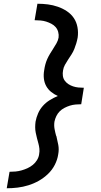

<svg xmlns="http://www.w3.org/2000/svg" viewBox="-20 -853 540 1026"><path d="M16 153 31 65Q47 65 63 63.5Q79 62 95 57.5Q111 53 126.5 46Q142 39 155.5 28Q169 17 178 2Q187 -13 189 -28Q192 -44 190.5 -58.5Q189 -73 185 -87Q181 -101 177.5 -115Q174 -129 171 -143.5Q168 -158 168 -173Q168 -188 170 -203Q174 -225 183.5 -247Q193 -269 209 -287Q225 -305 246 -318Q267 -331 289 -340Q269 -349 253 -362Q237 -375 227 -393Q217 -411 214.5 -433Q212 -455 216 -477Q218 -492 222 -507.5Q226 -523 232.5 -537.5Q239 -552 247.5 -566Q256 -580 265 -594Q274 -608 282 -622Q290 -636 293 -652Q295 -667 291 -682Q287 -697 277.5 -708Q268 -719 254.5 -726Q241 -733 227 -737.5Q213 -742 197 -743.5Q181 -745 165 -745L180 -833Q209 -833 236 -829.5Q263 -826 289 -817Q315 -808 337.5 -793Q360 -778 374.5 -756.5Q389 -735 394 -707.5Q399 -680 395 -652Q392 -636 387.5 -621Q383 -606 377 -591Q371 -576 362 -562Q353 -548 344 -534.5Q335 -521 327 -506.5Q319 -492 317 -477Q314 -462 316 -447.5Q318 -433 326 -422Q334 -411 345.5 -403.5Q357 -396 370.5 -391.5Q384 -387 398.5 -385.5Q413 -384 428 -384L414 -296Q399 -296 383.5 -294.5Q368 -293 353.5 -288.5Q339 -284 324.5 -276.5Q310 -269 299 -258Q288 -247 281 -232.5Q274 -218 271 -203Q268 -183 271.5 -164Q275 -145 280 -127H281Q287 -103 291.5 -78.5Q296 -54 291 -28Q287 0 273 27.5Q259 55 236.5 76.5Q214 98 187.5 113Q161 128 132 137Q103 146 74 149.5Q45 153 16 153Z"/></svg>

Font: Iosevka Term Curly SmBd Obl
Style: Regular
Weight: 600
Italic angle: -9°
Designer: Belleve Invis
Foundry: Belleve Invis
Version: Version 32.3.0